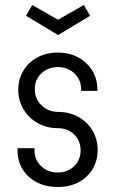

<svg xmlns="http://www.w3.org/2000/svg" viewBox="-20 -735 463 767"><path d="M50 -135V-143H118V-134Q118 -96 144.5 -71Q171 -46 211 -46Q250 -46 276 -71Q302 -96 302 -134Q302 -173 276 -198Q250 -223 211 -223Q166 -223 130 -243.5Q94 -264 73.5 -299Q53 -334 53 -376Q53 -418 73 -452Q93 -486 129 -505.5Q165 -525 211 -525Q279 -525 324 -483Q369 -441 369 -377V-372H304V-379Q304 -416 277.5 -441.5Q251 -467 212 -467Q172 -467 145.5 -442Q119 -417 119 -379Q119 -340 145.5 -314.5Q172 -289 211 -288Q257 -288 293 -268Q329 -248 349.5 -213.5Q370 -179 370 -136Q370 -71 325.5 -29.5Q281 12 211 12Q140 12 95 -29Q50 -70 50 -135ZM84 -672 109 -715 212 -656 315 -715 340 -672 212 -595Z"/></svg>

Font: Lineal Light
Style: Regular
Weight: 300
Designer: Created by Frank Adebiaye with contributions from Anton Moglia & Ariel Martín Pérez
Created by Frank ADEBIAYE with FontF
Foundry: Velvetyne Type Foundry
Version: Version 2.000